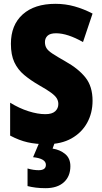

<svg xmlns="http://www.w3.org/2000/svg" viewBox="-20 -744 531 1004"><path d="M464 -217Q464 -153 435.5 -101.5Q407 -50 353.5 -20Q300 10 223 10Q168 10 124 0Q80 -10 33 -35V-207Q80 -178 128.5 -162.5Q177 -147 217 -147Q252 -147 268.5 -162Q285 -177 285 -200Q285 -216 277 -229.5Q269 -243 247.5 -259Q226 -275 185 -298Q140 -324 106.5 -352Q73 -380 55 -418.5Q37 -457 37 -515Q37 -613 98.5 -668.5Q160 -724 270 -724Q322 -724 370 -710.5Q418 -697 464 -673L414 -524Q333 -570 273 -570Q242 -570 228.5 -557Q215 -544 215 -524Q215 -506 223 -492.5Q231 -479 254.5 -463.5Q278 -448 322 -423Q390 -385 427 -338.5Q464 -292 464 -217ZM348 125Q348 178 314 209Q280 240 218 240Q190 240 166.5 237Q143 234 124 229V137Q141 142 155.5 144Q170 146 182 146Q220 146 220 118Q220 85 153 78L186 0H267L255 33Q294 39 321 61.5Q348 84 348 125Z"/></svg>

Font: Noto Sans Myanmar UI Condensed Black
Style: Regular
Weight: 900
Width: 3
Designer: Monotype Design Team
Foundry: Monotype Imaging Inc.
Version: Version 2.103; ttfautohint (v1.8.4.7-5d5b)